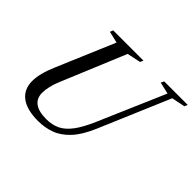

<svg xmlns="http://www.w3.org/2000/svg" viewBox="-164 -1008 1264 1264"><g transform="rotate(45 468.0 -376.0)"><path d="M315 10.5Q210 10.5 155.5 -30.5Q101 -71.5 101 -148.5Q101 -217.5 143.5 -316.5L315 -720.5L234 -739.5L242.5 -761.5H524.5L514.5 -739.5L419.5 -719.5L231 -266Q218 -235 210 -201.8Q202 -168.5 202 -142Q202 -36.5 344.5 -36.5Q398 -36.5 439.5 -56.5Q481 -76.5 517 -124.5Q553 -172.5 589 -256L789.5 -720.5L707 -739.5L717.5 -761.5H936L927.5 -739.5L833.5 -720.5L624 -228Q583.5 -132.5 534.8 -80.8Q486 -29 430.8 -9.2Q375.5 10.5 315 10.5Z"/></g></svg>

Font: Libre Caslon Text
Style: Italic
Weight: 400
Italic angle: -22.583°
Designer: Pablo Impallari, Rodrigo Fuenzalida, Katja Schimmel
Foundry: Pablo Impallari, Rodrigo Fuenzalida
Version: Version 2.000